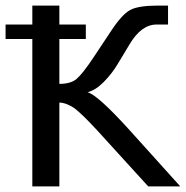

<svg xmlns="http://www.w3.org/2000/svg" viewBox="-67 -669 667 689"><path d="M49 -649H146V-581H241V-529H146V-368Q187 -368 208 -386Q230 -405 268 -462L329 -554Q370 -617 400 -633Q429 -649 501 -649H536V-581H495Q440 -581 398 -510L354 -437Q334 -404 305 -374.5Q276 -345 247 -338Q283 -329 398 -202L580 0H465L281 -202Q221 -267 195 -284Q167 -301 146 -301V0H49V-529H-47V-581H49Z"/></svg>

Font: Gamestation Display
Style: Regular
Weight: 400
Designer: Jonas Hecksher
Foundry: Jonas Hecksher, Playtypeª, e-types AS
Version: Version 1.003